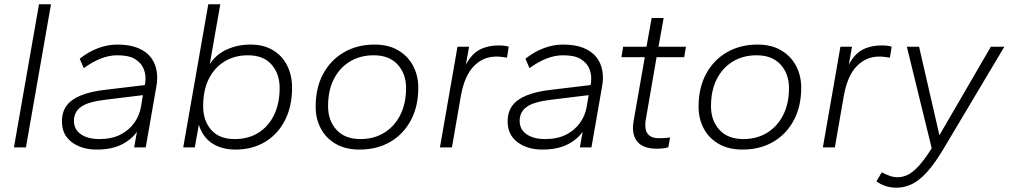

<svg xmlns="http://www.w3.org/2000/svg" viewBox="-20 -688 4707 896"><path d="M45 0 162 -668H218L101 0Z M432 10Q361 10 315 -24.5Q269 -59 269 -121Q269 -165 290.5 -194.5Q312 -224 357 -242.5Q402 -261 472 -269L656 -291Q659 -302 659 -325Q659 -348 648 -372Q637 -396 609 -413Q581 -430 527 -430Q490 -430 451 -415Q412 -400 371 -370L352 -414Q392 -446 437 -463Q482 -480 527 -480Q584 -480 622.5 -464.5Q661 -449 682.5 -422Q704 -395 710.5 -360Q717 -325 710 -286L660 0H606L619 -73Q592 -35 545.5 -12.5Q499 10 432 10ZM444 -39Q501 -39 541.5 -59.5Q582 -80 606.5 -114.5Q631 -149 638 -190L647 -244L475 -223Q390 -213 357.5 -189Q325 -165 325 -124Q325 -84 357.5 -61.5Q390 -39 444 -39Z M1079 10Q1014 10 969.5 -19.5Q925 -49 908 -106L889 0H835L952 -668H1008L959 -389Q988 -434 1038.5 -457Q1089 -480 1149 -480Q1211 -480 1254.5 -453.5Q1298 -427 1320.5 -381.5Q1343 -336 1343 -279Q1343 -191 1309.5 -126Q1276 -61 1216.5 -25.5Q1157 10 1079 10ZM1075 -39Q1139 -39 1186 -68.5Q1233 -98 1259 -151.5Q1285 -205 1285 -277Q1285 -344 1247 -387Q1209 -430 1137 -430Q1075 -430 1027.5 -401Q980 -372 954 -319Q928 -266 928 -192Q928 -125 965.5 -82Q1003 -39 1075 -39Z M1658 10Q1593 10 1547 -16.5Q1501 -43 1477 -88.5Q1453 -134 1453 -190Q1453 -279 1488.5 -344Q1524 -409 1586 -444.5Q1648 -480 1728 -480Q1793 -480 1838.5 -453Q1884 -426 1908 -380.5Q1932 -335 1932 -279Q1932 -191 1897 -126Q1862 -61 1800.5 -25.5Q1739 10 1658 10ZM1662 -39Q1725 -39 1773 -68.5Q1821 -98 1848 -151.5Q1875 -205 1875 -277Q1875 -344 1835.5 -387Q1796 -430 1724 -430Q1661 -430 1613 -401Q1565 -372 1538 -319Q1511 -266 1511 -192Q1511 -125 1550.5 -82Q1590 -39 1662 -39Z M2033 0 2115 -470H2169L2154 -386Q2181 -437 2219 -456.5Q2257 -476 2306 -476Q2322 -476 2334 -474.5Q2346 -473 2354 -470L2346 -419Q2333 -421 2321 -422.5Q2309 -424 2296 -424Q2235 -424 2191.5 -379.5Q2148 -335 2131 -242L2089 0Z M2512 10Q2441 10 2395 -24.5Q2349 -59 2349 -121Q2349 -165 2370.5 -194.5Q2392 -224 2437 -242.5Q2482 -261 2552 -269L2736 -291Q2739 -302 2739 -325Q2739 -348 2728 -372Q2717 -396 2689 -413Q2661 -430 2607 -430Q2570 -430 2531 -415Q2492 -400 2451 -370L2432 -414Q2472 -446 2517 -463Q2562 -480 2607 -480Q2664 -480 2702.5 -464.5Q2741 -449 2762.5 -422Q2784 -395 2790.5 -360Q2797 -325 2790 -286L2740 0H2686L2699 -73Q2672 -35 2625.5 -12.5Q2579 10 2512 10ZM2524 -39Q2581 -39 2621.5 -59.5Q2662 -80 2686.5 -114.5Q2711 -149 2718 -190L2727 -244L2555 -223Q2470 -213 2437.5 -189Q2405 -165 2405 -124Q2405 -84 2437.5 -61.5Q2470 -39 2524 -39Z M3044 6Q3014 6 2991.5 -2Q2969 -10 2955 -26Q2941 -42 2936 -66.5Q2931 -91 2937 -124L2989 -421H2880L2888 -470H2997L3021 -604H3077L3053 -470H3181L3173 -421H3044L2993 -126Q2990 -105 2993 -86Q2996 -67 3011 -55Q3026 -43 3057 -43Q3070 -43 3084.5 -44Q3099 -45 3107 -47L3099 -1Q3088 3 3073 4.5Q3058 6 3044 6Z M3445 10Q3380 10 3334 -16.5Q3288 -43 3264 -88.5Q3240 -134 3240 -190Q3240 -279 3275.5 -344Q3311 -409 3373 -444.5Q3435 -480 3515 -480Q3580 -480 3625.5 -453Q3671 -426 3695 -380.5Q3719 -335 3719 -279Q3719 -191 3684 -126Q3649 -61 3587.5 -25.5Q3526 10 3445 10ZM3449 -39Q3512 -39 3560 -68.5Q3608 -98 3635 -151.5Q3662 -205 3662 -277Q3662 -344 3622.5 -387Q3583 -430 3511 -430Q3448 -430 3400 -401Q3352 -372 3325 -319Q3298 -266 3298 -192Q3298 -125 3337.5 -82Q3377 -39 3449 -39Z M3820 0 3902 -470H3956L3941 -386Q3968 -437 4006 -456.5Q4044 -476 4093 -476Q4109 -476 4121 -474.5Q4133 -473 4141 -470L4133 -419Q4120 -421 4108 -422.5Q4096 -424 4083 -424Q4022 -424 3978.5 -379.5Q3935 -335 3918 -242L3876 0Z M4163 188Q4137 188 4112.5 180Q4088 172 4070 158L4095 116Q4110 124 4129 131.5Q4148 139 4169 139Q4193 139 4216 128Q4239 117 4266 88Q4293 59 4328 4L4212 -470H4269L4364 -57L4604 -470H4667L4387 0Q4344 73 4307 114Q4270 155 4235 171.5Q4200 188 4163 188Z"/></svg>

Font: Gantari Light
Style: Italic
Weight: 300
Italic angle: -10°
Version: Version 1.000